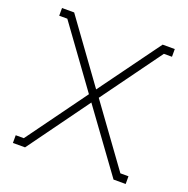

<svg xmlns="http://www.w3.org/2000/svg" viewBox="-125 -818 916 936"><g transform="rotate(20 332.5 -350.0)"><path d="M562 0 332 -316 103 0H40V-40H82L307 -350L82 -660H40V-700H103L332 -384L562 -700H625V-660H583L358 -350L583 -40H625V0Z"/></g></svg>

Font: Turret Road Light
Style: Regular
Weight: 300
Designer: Noponies
Foundry: Noponies
Version: Version 1.001; ttfautohint (v1.8)